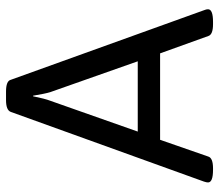

<svg xmlns="http://www.w3.org/2000/svg" viewBox="-66 -676 744 653"><g transform="rotate(-90 306.5 -350.0)"><path d="M12 -15Q12 -20 15 -29L252 -686Q258 -702 292 -702H321Q357 -702 361 -686L598 -28Q601 -21 601 -15Q601 2 558 2H550Q515 2 510 -14L451 -178H157L100 -14Q95 2 60 2H55Q12 2 12 -15ZM424 -254 319 -552Q314 -568 307 -610H305Q297 -570 290 -552L185 -254Z"/></g></svg>

Font: Asap-Regular
Style: Regular
Weight: 400
Designer: Pablo Cosgaya
Foundry: Omnibus-Type
Version: Version 2.000; ttfautohint (v1.8)